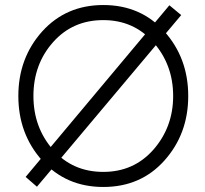

<svg xmlns="http://www.w3.org/2000/svg" viewBox="-20 -732 815 764"><path d="M391 -652Q512 -652 590 -564Q629 -520 649 -466.5Q669 -413 669 -350Q669 -226 590 -136Q512 -48 391 -48Q269 -48 191 -136Q113 -225 113 -350Q113 -413 132.5 -466.5Q152 -520 191 -564Q269 -652 391 -652ZM391 -712Q243 -712 148 -607Q53 -501 53 -350Q53 -199 148 -93Q243 12 391 12Q540 12 634 -93Q729 -199 729 -350Q729 -501 634 -607Q540 -712 391 -712ZM127 11 701 -672 654 -711 82 -28Z"/></svg>

Font: Unageo
Style: Light
Weight: 300
Designer: Richard Sepsi
Foundry: Richard Sepsi
Version: Version 2.000